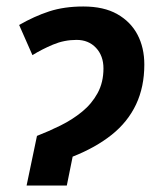

<svg xmlns="http://www.w3.org/2000/svg" viewBox="-20 -572 484 592"><path d="M94 -153Q130 -167 166.5 -185Q203 -203 233 -227.5Q263 -252 281 -285Q299 -318 299 -361Q299 -400 276 -424.5Q253 -449 216 -449Q178 -449 143.5 -434.5Q109 -420 80 -402L39 -495Q86 -522 132 -537Q178 -552 237 -552Q300 -552 341.5 -528.5Q383 -505 404 -465Q425 -425 425 -373Q425 -304 399.5 -250Q374 -196 324.5 -156.5Q275 -117 204 -89L186 0H62Z"/></svg>

Font: Noto Sans Display SemiBold
Style: Italic
Weight: 600
Italic angle: -12°
Designer: Monotype Design Team
Foundry: Monotype Imaging Inc.
Version: Version 2.003